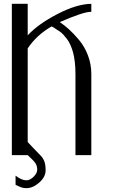

<svg xmlns="http://www.w3.org/2000/svg" viewBox="-20 -812 602 1005"><path d="M42 -792H125V-627Q178.7 -685.5 280.3 -738.3Q381.8 -791 458 -792V-750H453.1Q414.1 -749 293 -696.3Q317.4 -679.7 340.8 -658.7Q364.3 -637.7 393.6 -603Q422.9 -568.4 440.4 -522Q458 -475.6 458 -424.8V0H375V-424.8Q375 -459 371.6 -487.8Q368.2 -516.6 362.3 -538.1Q356.4 -559.6 348.1 -577.6Q339.8 -595.7 330.6 -607.9Q321.3 -620.1 311 -631.3Q300.8 -642.6 290 -648.9Q279.3 -655.3 269 -662.6Q258.8 -669.9 250 -673.8Q170.9 -627.9 125 -558.6V-68.4L157.2 -34.2Q177.7 -12.7 191.4 1Q205.1 14.6 211.9 32.2Q218.8 49.8 218.8 79.1Q218.8 114.3 185.5 143.6Q152.3 172.9 118.2 172.9Q106.4 172.9 97.2 170.4Q87.9 168 75.7 162.1Q63.5 156.2 61.5 155.3V107.4Q92.8 131.8 118.2 131.8Q136.7 131.8 155.8 113.3Q174.8 94.7 174.8 76.2Q174.8 56.6 165.5 42.5Q156.2 28.3 125 0H42Z"/></svg>

Font: wanta
Style: Medium
Weight: 500
Version: Version 0.91